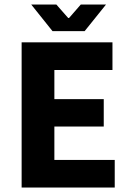

<svg xmlns="http://www.w3.org/2000/svg" viewBox="-20 -842 588 862"><path d="M77.1 -651.9H484.9V-527.8H224.1V-397H445.8V-273.9H224.1V-124H495.1V0H77.1ZM456.1 -821.8 359.9 -702.1H215.8L120.1 -821.8H232.9L286.1 -761.2H290L342.8 -821.8Z"/></svg>

Font: SourceSansPro-Bold
Style: Bold
Weight: 700
Designer: Paul D. Hunt
Foundry: Adobe Systems Incorporated
Version: Version 1.050;PS Version 1.000;hotconv 1.0.70;makeotf.lib2.5